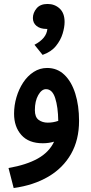

<svg xmlns="http://www.w3.org/2000/svg" viewBox="-20 -719 459 969"><path d="M49 230 23 129Q114 113 171 81Q228 49 253 -4Q226 4 196 4Q125 4 88 -37.5Q51 -79 51 -145Q51 -187 63 -228Q75 -269 97 -302.5Q119 -336 150 -356Q181 -376 218 -376Q269 -376 305 -341.5Q341 -307 360 -246.5Q379 -186 379 -109Q379 -13 338.5 58Q298 129 224 172.5Q150 216 49 230ZM156 -163Q156 -128 175 -114Q194 -100 221 -100Q248 -100 274 -109Q273 -179 258.5 -224Q244 -269 212 -269Q190 -269 173 -239Q156 -209 156 -163ZM195 -442 154 -493Q215 -525 219 -573H215Q183 -573 164.5 -588Q146 -603 146 -628Q146 -654 164.5 -676.5Q183 -699 220 -699Q256 -699 281 -676Q306 -653 306 -608Q306 -582 296 -549Q286 -516 262 -486.5Q238 -457 195 -442Z"/></svg>

Font: Noto Sans Arabic ExtCond SemBd
Style: Regular
Weight: 600
Width: 2
Designer: Monotype Design Team, Nadine Chahine, Nizar Qandah and Khaled Hosny
Foundry: Monotype Imaging Inc.
Version: Version 2.012; ttfautohint (v1.8.4.7-5d5b)